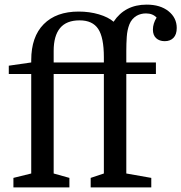

<svg xmlns="http://www.w3.org/2000/svg" viewBox="-20 -810 784 830"><path d="M18 -490V-526L115 -540V-550Q115 -651 169 -705.5Q223 -760 320 -760Q367 -760 407.5 -748Q448 -736 471 -716Q520 -790 614 -790Q673 -790 708.5 -761.5Q744 -733 744 -689Q744 -661 730 -646.5Q716 -632 692 -632Q669 -632 655 -645Q641 -658 641 -682Q641 -708 657 -734Q640 -752 611 -752Q600 -752 590 -749.5Q580 -747 571 -742Q549 -729 539.5 -705Q530 -681 528 -651Q526 -621 526 -590V-540H654V-490H526V-60L634 -41V0H372V-41L429 -60V-490H212V-60L280 -41V0H38V-41L115 -60V-490ZM429 -540V-563Q429 -648 404.5 -685Q380 -722 324 -722Q267 -722 239.5 -688.5Q212 -655 212 -590V-540Z"/></svg>

Font: Domine
Style: Regular
Weight: 400
Designer: Pablo Impallari, Rodrigo Fuenzalida, Brenda Gallo
Foundry: Pablo Impallari, Rodrigo Fuenzalida, Brenda Gallo
Version: Version 2.000